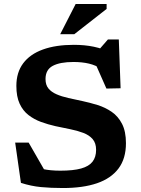

<svg xmlns="http://www.w3.org/2000/svg" viewBox="-20 -936 709 968"><path d="M547 -668.5 470 -675 524 -737H579L588 -491L516.5 -489.5L454 -631L492.5 -587.5Q463.5 -607 428.8 -615.2Q394 -623.5 350.5 -623.5Q282.5 -623.5 246 -604Q209.5 -584.5 209.5 -537.5Q209.5 -508 224.2 -490Q239 -472 264.8 -460.8Q290.5 -449.5 324 -442Q357.5 -434.5 395.5 -426.5Q433 -418.5 471.8 -406.5Q510.5 -394.5 543 -372.2Q575.5 -350 595.2 -311.8Q615 -273.5 615 -214Q615 -136.5 577.5 -86.5Q540 -36.5 469.2 -12.2Q398.5 12 297.5 12Q236 12 186.5 7.2Q137 2.5 85.5 -14L56.5 -217H124.5L238.5 -18.5L112 -113Q156.5 -92.5 195 -84Q233.5 -75.5 284.5 -75.5Q349.5 -75.5 389 -86.5Q428.5 -97.5 446.5 -120.8Q464.5 -144 464.5 -180.5Q464.5 -214.5 447 -234.8Q429.5 -255 399.5 -266.2Q369.5 -277.5 333.2 -284.8Q297 -292 259.5 -300Q222 -308.5 187 -321.2Q152 -334 123.8 -355.8Q95.5 -377.5 79 -413.2Q62.5 -449 62.5 -503Q62.5 -571 97 -617Q131.5 -663 196.5 -686.5Q261.5 -710 352.5 -710Q406.5 -710 452.5 -700.5Q498.5 -691 547 -668.5ZM283.5 -763.5 361.5 -916H517.5V-891L354.5 -763.5Z"/></svg>

Font: Newsreader 9pt SemiBold
Style: Regular
Weight: 600
Designer: Hugues Gentile
Foundry: Production Type
Version: Version 1.003